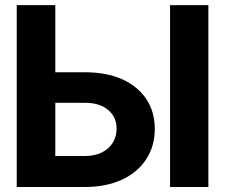

<svg xmlns="http://www.w3.org/2000/svg" viewBox="-20 -748 900 768"><path d="M145.5 -336.9V-459H318.8Q405.3 -459 468.3 -431.2Q531.2 -402.8 565.2 -351.8Q599.1 -300.8 599.1 -232.4Q599.1 -163.1 564.9 -111.3Q530.3 -58.1 467.3 -29.1Q404.3 0 318.8 0H46.9V-727.5H201.2V-124H318.8Q360.8 -124 389.2 -139.2Q417 -153.3 431.9 -178.5Q446.8 -203.6 446.3 -233.9Q446.8 -278.8 412.8 -307.9Q378.9 -336.9 318.8 -336.9ZM660.2 -727.5H813.5V0H660.2Z"/></svg>

Font: Inter Tight Stencil
Style: Bold
Weight: 700
Designer: Rasmus Andersson
Foundry: rsms
Version: Version 3.004;Glyphs 3.1.2 (3151)